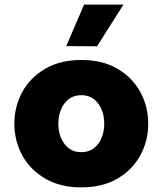

<svg xmlns="http://www.w3.org/2000/svg" viewBox="-20 -799 702 829"><path d="M399 -599 266 -600 343 -779H513ZM331 10Q240 10 175 -28Q110 -66 76 -128.5Q42 -191 42 -265Q42 -339 76 -401.5Q110 -464 175 -502Q240 -540 331 -540Q423 -540 487.5 -502Q552 -464 586 -401.5Q620 -339 620 -265Q620 -191 586 -128.5Q552 -66 487.5 -28Q423 10 331 10ZM331 -142Q377 -142 403.5 -177.5Q430 -213 430 -265Q430 -317 403.5 -352.5Q377 -388 331 -388Q285 -388 258.5 -352.5Q232 -317 232 -265Q232 -213 258.5 -177.5Q285 -142 331 -142Z"/></svg>

Font: Be Vietnam Pro Black
Style: Regular
Weight: 900
Designer: Lam Bao, Tony Le, Vietanh Nguyen
Foundry: Yellow Type Foundry
Version: Version 1.002; ttfautohint (v1.8.3)